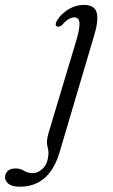

<svg xmlns="http://www.w3.org/2000/svg" viewBox="-138 -486 448 762"><path d="M232.5 -334.5 97.5 121.5Q56.5 255 -59.5 255Q-88.5 255 -103.2 244.2Q-118 233.5 -118 217Q-118 203 -107.5 192.8Q-97 182.5 -77 182.5Q-57 182.5 -42.8 191.8Q-28.5 201 -8 201Q14 201 32.5 182.2Q51 163.5 54 129.5Q55.5 113.5 50.2 94.8Q45 76 54 44L162 -316Q178 -367 177.5 -392Q177 -417 157 -417Q146.5 -417 134 -409.8Q121.5 -402.5 107.5 -386Q98.5 -378.5 90 -380.5Q79 -383.5 85 -397.5Q96.5 -424 128 -445.2Q159.5 -466.5 195 -466.5Q238.5 -466.5 246.2 -434.2Q254 -402 232.5 -334.5Z"/></svg>

Font: Fraunces 9pt Light
Style: Italic
Weight: 300
Italic angle: -16°
Version: Version 1.000;[0bf87f6ff]